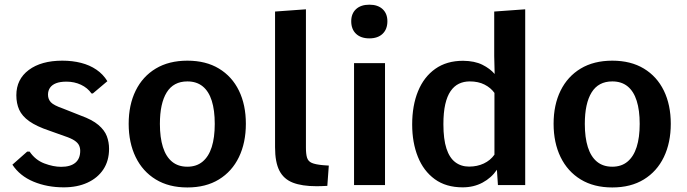

<svg xmlns="http://www.w3.org/2000/svg" viewBox="-20 -802 2975 832"><path d="M256.3 9.8Q184.1 9.8 125 -14.9Q65.9 -39.6 33.7 -88.4L97.7 -145H108.4Q133.3 -108.4 172.1 -93.8Q210.9 -79.1 245.1 -79.1Q285.2 -79.1 306.4 -96.7Q327.6 -114.3 327.6 -148.4Q327.6 -161.1 322.5 -172.1Q317.4 -183.1 303 -192.9Q288.6 -202.6 260.7 -211.9L194.8 -235.4Q138.2 -254.4 106.9 -276.6Q75.7 -298.8 63.2 -326.4Q50.8 -354 50.8 -389.2Q50.8 -458.5 104.7 -498.8Q158.7 -539.1 250 -539.1Q293.9 -539.1 331.3 -529.5Q368.7 -520 397.7 -500.2Q426.8 -480.5 445.3 -450.2L382.3 -397H376.5Q359.4 -421.4 330.8 -434.8Q302.2 -448.2 268.1 -448.2Q240.7 -448.2 223.1 -441.4Q205.6 -434.6 196.8 -421.9Q188 -409.2 188 -391.6Q188 -372.6 200.2 -359.1Q212.4 -345.7 253.4 -331.5L329.6 -301.3Q379.9 -283.2 406.5 -260.5Q433.1 -237.8 442.9 -211.9Q452.6 -186 452.6 -157.2Q452.6 -105.5 428 -68.1Q403.3 -30.8 359.1 -10.5Q314.9 9.8 256.3 9.8Z M792 10.3Q711.9 10.3 655 -24.4Q598.1 -59.1 567.9 -121.3Q537.6 -183.6 537.6 -265.6Q537.6 -347.7 567.9 -409.2Q598.1 -470.7 655 -504.9Q711.9 -539.1 792 -539.1Q872.1 -539.1 928.7 -504.9Q985.4 -470.7 1015.4 -409.2Q1045.4 -347.7 1045.4 -265.6Q1045.4 -183.6 1015.4 -121.3Q985.4 -59.1 928.7 -24.4Q872.1 10.3 792 10.3ZM792 -79.6Q831.5 -79.6 857.9 -101.6Q884.3 -123.5 897.5 -164.8Q910.6 -206.1 910.6 -265.1Q910.6 -324.2 897.7 -365.2Q884.8 -406.2 858.4 -427.7Q832 -449.2 792 -449.2Q731.9 -449.2 702.4 -401.6Q672.9 -354 672.9 -265.1Q672.9 -206.1 686 -164.6Q699.2 -123 725.6 -101.3Q752 -79.6 792 -79.6Z M1351.1 4.9Q1288.6 4.9 1249 -10.5Q1209.5 -25.9 1190.7 -62.5Q1171.9 -99.1 1171.9 -164.1V-752L1305.7 -761.7V-162.6Q1305.7 -134.3 1310.5 -118.7Q1315.4 -103 1330.8 -96.2Q1346.2 -89.4 1377.9 -86.4Q1384.8 -85.9 1391.4 -85.4Q1397.9 -85 1404.8 -84.5L1398.4 3.4Q1381.8 4.4 1371.1 4.6Q1360.4 4.9 1351.1 4.9Z M1514.2 0V-528.3H1648.4V0ZM1580.6 -635.7Q1543.9 -635.7 1522.9 -655.5Q1502 -675.3 1502 -710Q1502 -743.2 1522.9 -762.5Q1543.9 -781.7 1580.6 -781.7Q1617.2 -781.7 1637.9 -762.5Q1658.7 -743.2 1658.7 -710Q1658.7 -675.3 1637.9 -655.5Q1617.2 -635.7 1580.6 -635.7Z M1984.9 9.8Q1912.6 9.8 1864 -25.6Q1815.4 -61 1790.8 -122.6Q1766.1 -184.1 1766.1 -262.7Q1766.1 -344.7 1791.5 -406.7Q1816.9 -468.8 1866.2 -503.7Q1915.5 -538.6 1986.8 -538.6Q2036.6 -538.1 2070.1 -521.5Q2103.5 -504.9 2123.5 -481.4L2121.6 -559.1V-752L2255.9 -761.7V0H2137.7L2133.3 -66.4Q2109.4 -31.2 2071 -10.7Q2032.7 9.8 1984.9 9.8ZM2012.7 -80.1Q2047.9 -80.1 2076.4 -93.5Q2105 -106.9 2122.6 -131.8V-399.4Q2106.4 -421.9 2079.6 -435.5Q2052.7 -449.2 2015.6 -449.2Q1989.7 -449.2 1968.8 -439.2Q1947.8 -429.2 1932.6 -407.2Q1917.5 -385.3 1909.4 -349.9Q1901.4 -314.5 1901.4 -263.7Q1901.4 -198.7 1914.6 -158.4Q1927.7 -118.2 1952.9 -99.1Q1978 -80.1 2012.7 -80.1Z M2633.3 10.3Q2553.2 10.3 2496.3 -24.4Q2439.5 -59.1 2409.2 -121.3Q2378.9 -183.6 2378.9 -265.6Q2378.9 -347.7 2409.2 -409.2Q2439.5 -470.7 2496.3 -504.9Q2553.2 -539.1 2633.3 -539.1Q2713.4 -539.1 2770 -504.9Q2826.7 -470.7 2856.7 -409.2Q2886.7 -347.7 2886.7 -265.6Q2886.7 -183.6 2856.7 -121.3Q2826.7 -59.1 2770 -24.4Q2713.4 10.3 2633.3 10.3ZM2633.3 -79.6Q2672.9 -79.6 2699.2 -101.6Q2725.6 -123.5 2738.8 -164.8Q2752 -206.1 2752 -265.1Q2752 -324.2 2739 -365.2Q2726.1 -406.2 2699.7 -427.7Q2673.3 -449.2 2633.3 -449.2Q2573.2 -449.2 2543.7 -401.6Q2514.2 -354 2514.2 -265.1Q2514.2 -206.1 2527.3 -164.6Q2540.5 -123 2566.9 -101.3Q2593.3 -79.6 2633.3 -79.6Z"/></svg>

Font: Comme SemiBold
Style: Regular
Weight: 600
Version: Version 1.000;gftools[0.9.27]